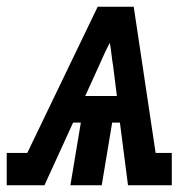

<svg xmlns="http://www.w3.org/2000/svg" viewBox="-62 -550 582 570"><path d="M-42 0V-96H19L228 -530H335L400 -96H448V0H318L294 -186H271L240 0H147L178 -186H155L70 0ZM191 -265H285L274 -353Q271 -371 269 -388.5Q267 -406 264 -423Q255 -406 247 -388.5Q239 -371 231 -353Z"/></svg>

Font: Iosevka Slab
Style: Bold Italic
Weight: 700
Italic angle: -9°
Monospace: yes
Designer: Belleve Invis
Foundry: Belleve Invis
Version: Version 11.1.0; ttfautohint (v1.8.3)